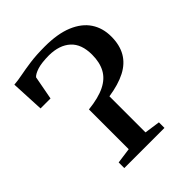

<svg xmlns="http://www.w3.org/2000/svg" viewBox="-205 -882 1014 1014"><g transform="rotate(-45 301.5 -375.5)"><path d="M138 0V-42L225 -54V-351Q303.5 -359.5 351 -383Q398.5 -406.5 420 -446.5Q441.5 -486.5 441.5 -543.5Q441.5 -623 398.2 -662.2Q355 -701.5 278 -702.5Q221 -702 190.2 -692Q159.5 -682 147.5 -668.5L122.5 -535.5H48L39 -722Q67 -724 102.2 -731Q137.5 -738 184.5 -744.5Q231.5 -751 294.5 -751Q391 -751 454.5 -724.5Q518 -698 549.5 -650.8Q581 -603.5 581 -540Q581 -476.5 555.5 -432.2Q530 -388 478.8 -361.5Q427.5 -335 350.5 -323.5V-54L438 -41.5V0Z"/></g></svg>

Font: Merriweather 60pt SemiBold
Style: Regular
Weight: 600
Version: Version 2.100